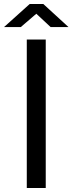

<svg xmlns="http://www.w3.org/2000/svg" viewBox="-38 -937 362 957"><path d="M190 -740V0H95.5V-740ZM143 -868.5 65.5 -802H-18L110 -917H178L303.5 -802H214.5Z"/></svg>

Font: 1883 Sans
Style: Regular
Weight: 400
Designer: 1883 Sans project is a fork of Public Sans.
Version: Version 1.009